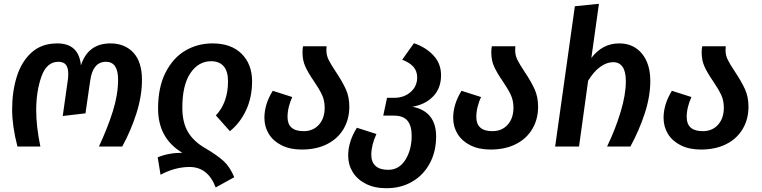

<svg xmlns="http://www.w3.org/2000/svg" viewBox="-20 -773 4022 1013"><path d="M44 -195Q44 -291 69 -370Q94 -449 147 -496.5Q200 -544 282 -544Q396 -544 407 -428Q444 -544 563 -544Q638 -544 683.5 -495.5Q729 -447 729 -351Q729 -267 700 -175.5Q671 -84 625 0H502Q549 -101 576 -188Q603 -275 603 -353Q603 -447 539 -447Q470 -447 456 -348L431 -175L311 -161L338 -352Q340 -364 340 -384Q340 -416 327.5 -431.5Q315 -447 288 -447Q226 -447 198.5 -369Q171 -291 171 -191Q171 -105 193 0H72Q44 -108 44 -195Z M980 108Q904 108 827 149L812 57Q870 33 942 33Q814 -43 814 -200Q814 -312 853 -389.5Q892 -467 957 -505.5Q1022 -544 1101 -544Q1200 -544 1255 -489Q1310 -434 1310 -344Q1310 -259 1278 -191Q1246 -123 1193 -81L1119 -164Q1183 -232 1183 -344Q1183 -397 1160 -423.5Q1137 -450 1094 -450Q1027 -450 984.5 -387Q942 -324 942 -205Q942 -126 972.5 -75.5Q1003 -25 1065 10Q1126 46 1159.5 76.5Q1193 107 1216 162L1118 216Q1077 108 980 108Z M1752 -394Q1786 -343 1804.5 -302.5Q1823 -262 1823 -210Q1823 -144 1792.5 -92.5Q1762 -41 1705.5 -12.5Q1649 16 1572 16Q1511 16 1466.5 -6Q1422 -28 1398.5 -66Q1375 -104 1375 -151Q1375 -223 1419 -294L1522 -261Q1511 -238 1504 -210Q1497 -182 1497 -156Q1497 -81 1582 -81Q1632 -81 1662.5 -115Q1693 -149 1693 -205Q1693 -243 1678.5 -273.5Q1664 -304 1636 -345Q1607 -387 1591.5 -420.5Q1576 -454 1576 -496Q1576 -516 1579 -529H1703Q1702 -523 1702 -508Q1702 -481 1714 -457Q1726 -433 1752 -394Z M2281 -53Q2281 26 2248 88Q2215 150 2155.5 185Q2096 220 2019 220H2018Q1956 220 1910.5 197Q1865 174 1841 135Q1817 96 1817 48Q1817 -26 1863 -99L1966 -66Q1939 -7 1939 44Q1939 82 1961.5 102.5Q1984 123 2028 123Q2086 123 2119 70Q2152 17 2152 -57Q2152 -109 2130 -136Q2108 -163 2058 -163H2002L2022 -257H2061Q2111 -257 2146 -287Q2181 -317 2181 -365Q2181 -397 2162 -419.5Q2143 -442 2102 -458L2164 -545Q2226 -524 2266.5 -481Q2307 -438 2307 -376Q2307 -307 2265 -264Q2223 -221 2156 -210Q2281 -185 2281 -53Z M2748 -394Q2782 -343 2800.5 -302.5Q2819 -262 2819 -210Q2819 -144 2788.5 -92.5Q2758 -41 2701.5 -12.5Q2645 16 2568 16Q2507 16 2462.5 -6Q2418 -28 2394.5 -66Q2371 -104 2371 -151Q2371 -223 2415 -294L2518 -261Q2507 -238 2500 -210Q2493 -182 2493 -156Q2493 -81 2578 -81Q2628 -81 2658.5 -115Q2689 -149 2689 -205Q2689 -243 2674.5 -273.5Q2660 -304 2632 -345Q2603 -387 2587.5 -420.5Q2572 -454 2572 -496Q2572 -516 2575 -529H2699Q2698 -523 2698 -508Q2698 -481 2710 -457Q2722 -433 2748 -394Z M3411 -346Q3411 -264 3381.5 -174Q3352 -84 3306 0H3183Q3226 -89 3254 -181Q3282 -273 3282 -344Q3282 -396 3264.5 -420.5Q3247 -445 3215 -445Q3181 -445 3146.5 -420Q3112 -395 3083 -347L3035 0H2909L3013 -740L3140 -753L3100 -467Q3158 -544 3247 -544Q3322 -544 3366.5 -490.5Q3411 -437 3411 -346Z M3858 -394Q3892 -343 3910.5 -302.5Q3929 -262 3929 -210Q3929 -144 3898.5 -92.5Q3868 -41 3811.5 -12.5Q3755 16 3678 16Q3617 16 3572.5 -6Q3528 -28 3504.5 -66Q3481 -104 3481 -151Q3481 -223 3525 -294L3628 -261Q3617 -238 3610 -210Q3603 -182 3603 -156Q3603 -81 3688 -81Q3738 -81 3768.5 -115Q3799 -149 3799 -205Q3799 -243 3784.5 -273.5Q3770 -304 3742 -345Q3713 -387 3697.5 -420.5Q3682 -454 3682 -496Q3682 -516 3685 -529H3809Q3808 -523 3808 -508Q3808 -481 3820 -457Q3832 -433 3858 -394Z"/></svg>

Font: FiraGO Medium
Style: Italic
Weight: 500
Italic angle: -8°
Designer: bBox Type GmbH
Foundry: bBox Type GmbH
Version: Version 1.001